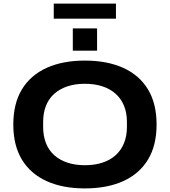

<svg xmlns="http://www.w3.org/2000/svg" viewBox="-20 -1036 944 1068"><path d="M452 12Q329 12 239.5 -28.5Q150 -69 102 -148Q54 -227 54 -343Q54 -460 102 -539Q150 -618 239.5 -658.5Q329 -699 452 -699Q576 -699 665.5 -658.5Q755 -618 803 -539Q851 -460 851 -343Q851 -227 803 -148Q755 -69 665.5 -28.5Q576 12 452 12ZM452 -117Q506 -117 549 -131Q592 -145 622.5 -172Q653 -199 669.5 -239Q686 -279 686 -330V-357Q686 -409 669.5 -448.5Q653 -488 622.5 -515Q592 -542 549 -556Q506 -570 452 -570Q399 -570 356 -556Q313 -542 282.5 -515Q252 -488 236 -448.5Q220 -409 220 -357V-330Q220 -279 236 -239Q252 -199 282.5 -172Q313 -145 356 -131Q399 -117 452 -117ZM385 -754V-878H520V-754ZM279 -932V-1016H625V-932Z"/></svg>

Font: Archivo SemiExpanded
Style: Bold
Weight: 700
Width: 6
Designer: Hector Gatti
Foundry: Omnibus-Type
Version: Version 2.001